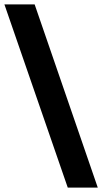

<svg xmlns="http://www.w3.org/2000/svg" viewBox="-40 -750 463 870"><path d="M267 100 -20 -730H117L403 100Z"/></svg>

Font: MuseoModerno
Style: Bold
Weight: 700
Designer: Pablo Cosgaya, Héctor Gatti, Marcela Romero, and the Authors of The MuseoModerno Project.
Foundry: Omnibus-Type Team
Version: Version 1.001